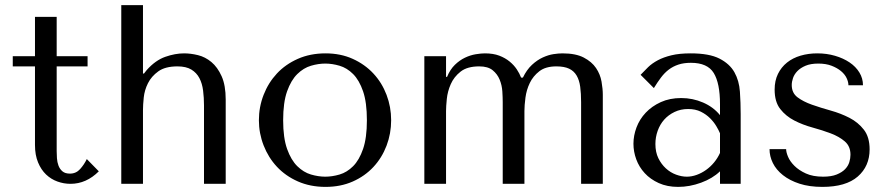

<svg xmlns="http://www.w3.org/2000/svg" viewBox="-20 -720 3481 752"><path d="M30 -460V-500H117V-654H202V-500H323V-460H202V-128Q202 -116 203 -100.5Q204 -85 209 -71.5Q214 -58 224.5 -49Q235 -40 254 -40Q278 -40 294 -58Q310 -76 320 -97L367 -49Q318 0 256 0Q230 0 205 -9Q180 -18 160.5 -36.5Q141 -55 129 -84Q117 -113 117 -152V-460Z M455 -700V0H540V-289Q540 -309 543 -338Q546 -367 559.5 -394Q573 -421 600 -440.5Q627 -460 675 -460Q709 -460 729.5 -447.5Q750 -435 761 -414Q772 -393 775.5 -365Q779 -337 779 -307V0H864V-330Q864 -386 848 -421.5Q832 -457 808 -477Q784 -497 755.5 -504Q727 -511 701 -511Q666 -511 627.5 -497.5Q589 -484 555 -446L544 -432H540V-700Z M1512 -249Q1512 -197 1494 -149.5Q1476 -102 1442.5 -66Q1409 -30 1361.5 -9Q1314 12 1255 12Q1195 12 1146.5 -9.5Q1098 -31 1064.5 -67Q1031 -103 1012.5 -150.5Q994 -198 994 -249Q994 -301 1012.5 -348.5Q1031 -396 1064.5 -432Q1098 -468 1146.5 -489.5Q1195 -511 1255 -511Q1314 -511 1361.5 -489.5Q1409 -468 1442.5 -432Q1476 -396 1494 -348.5Q1512 -301 1512 -249ZM1417 -249Q1417 -319 1402 -362.5Q1387 -406 1363 -430Q1339 -454 1310 -462.5Q1281 -471 1254 -471Q1227 -471 1198 -462.5Q1169 -454 1144.5 -430Q1120 -406 1104.5 -362.5Q1089 -319 1089 -249Q1089 -180 1104.5 -136.5Q1120 -93 1144.5 -69Q1169 -45 1198 -36.5Q1227 -28 1254 -28Q1281 -28 1310 -36.5Q1339 -45 1363 -69Q1387 -93 1402 -136.5Q1417 -180 1417 -249Z M1727 0V-285Q1727 -303 1730 -332.5Q1733 -362 1745.5 -390.5Q1758 -419 1784 -439.5Q1810 -460 1857 -460Q1891 -460 1909.5 -445Q1928 -430 1937 -408Q1946 -386 1947.5 -362Q1949 -338 1949 -320V0H2034V-285Q2034 -307 2038 -337.5Q2042 -368 2055 -395Q2068 -422 2092.5 -441Q2117 -460 2159 -460Q2190 -460 2209 -451Q2228 -442 2238.5 -424Q2249 -406 2252.5 -380Q2256 -354 2256 -320V0H2341V-349Q2341 -372 2336 -400.5Q2331 -429 2314.5 -453.5Q2298 -478 2266.5 -494.5Q2235 -511 2183 -511Q2168 -511 2148 -508Q2128 -505 2106 -495Q2084 -485 2063.5 -466Q2043 -447 2028 -416H2021Q2015 -432 2004 -448.5Q1993 -465 1976 -479Q1959 -493 1935.5 -502Q1912 -511 1879 -511Q1864 -511 1843 -507.5Q1822 -504 1801 -494Q1780 -484 1761.5 -466Q1743 -448 1731 -419H1727V-500H1642V0Z M2685 -511Q2758 -511 2798 -490.5Q2838 -470 2856.5 -437Q2875 -404 2878 -361Q2881 -318 2881 -273V0H2800V-49Q2771 -21 2726 -4.5Q2681 12 2636 12Q2593 12 2560 -3Q2527 -18 2505 -42Q2483 -66 2472 -96Q2461 -126 2461 -157Q2461 -189 2473 -221Q2485 -253 2509 -278.5Q2533 -304 2568 -320Q2603 -336 2648 -336Q2693 -336 2733.5 -318.5Q2774 -301 2800 -269V-312Q2800 -394 2775.5 -434Q2751 -474 2686 -474Q2658 -474 2637 -467Q2616 -460 2599.5 -447.5Q2583 -435 2569 -416.5Q2555 -398 2541 -375L2489 -427Q2503 -442 2518.5 -457Q2534 -472 2556.5 -484Q2579 -496 2610 -503.5Q2641 -511 2685 -511ZM2800 -198Q2795 -210 2785.5 -226Q2776 -242 2761 -257Q2746 -272 2725 -282.5Q2704 -293 2675 -293Q2646 -293 2622 -281.5Q2598 -270 2581.5 -251.5Q2565 -233 2556 -208Q2547 -183 2547 -156Q2547 -124 2558.5 -100.5Q2570 -77 2588 -60.5Q2606 -44 2628 -36Q2650 -28 2670 -28Q2689 -28 2708.5 -35Q2728 -42 2745.5 -54.5Q2763 -67 2777 -84Q2791 -101 2800 -121Z M3360 -386Q3360 -413 3346 -436Q3332 -459 3307.5 -475.5Q3283 -492 3250.5 -501.5Q3218 -511 3181 -511Q3146 -511 3115.5 -502Q3085 -493 3062.5 -475Q3040 -457 3027 -430.5Q3014 -404 3014 -369Q3014 -321 3036 -293Q3058 -265 3091 -248Q3124 -231 3162.5 -220.5Q3201 -210 3234 -197.5Q3267 -185 3289 -166Q3311 -147 3311 -114Q3311 -100 3306.5 -85Q3302 -70 3290 -57.5Q3278 -45 3257 -36.5Q3236 -28 3204 -28Q3164 -28 3136.5 -40.5Q3109 -53 3091.5 -70.5Q3074 -88 3066.5 -106Q3059 -124 3059 -136H2994Q2994 -108 3007 -81.5Q3020 -55 3046.5 -34Q3073 -13 3111.5 -0.5Q3150 12 3201 12Q3293 12 3339.5 -28.5Q3386 -69 3386 -135Q3386 -183 3363.5 -212Q3341 -241 3307 -258.5Q3273 -276 3233.5 -287Q3194 -298 3160 -310Q3126 -322 3103.5 -339Q3081 -356 3081 -387Q3081 -400 3086 -414.5Q3091 -429 3103 -441.5Q3115 -454 3135 -462.5Q3155 -471 3185 -471Q3215 -471 3237 -462.5Q3259 -454 3274 -441.5Q3289 -429 3296 -414Q3303 -399 3303 -386Z"/></svg>

Font: Tenor Sans
Style: Regular
Weight: 400
Designer: Denis Masharov
Foundry: Denis Masharov
Version: Version 1.1